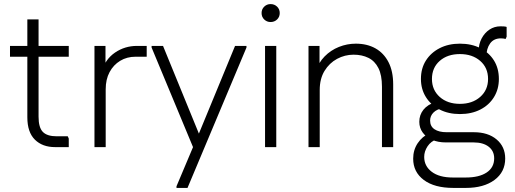

<svg xmlns="http://www.w3.org/2000/svg" viewBox="-20 -721 2525 941"><path d="M250 0Q188 0 151 -36.5Q114 -73 114 -146V-626H169V-149Q169 -96 190 -74.5Q211 -53 258 -53H312L317 -42V0ZM29 -443V-496H317V-443Z M443 0V-496H497V-361L478 -370Q496 -431 544 -463.5Q592 -496 651 -496H699V-443H644Q602 -443 569 -423Q536 -403 517 -367.5Q498 -332 498 -283V0Z M845 200V192L926 0L946 -45L1132 -496H1188V-488L899 200ZM926 0 723 -488V-496H779L959 -56V0Z M1279 0V-496H1334V0ZM1306 -613Q1288 -613 1275 -625.5Q1262 -638 1262 -657Q1262 -676 1275 -688.5Q1288 -701 1306 -701Q1325 -701 1338 -688.5Q1351 -676 1351 -657Q1351 -638 1338 -625.5Q1325 -613 1306 -613Z M1492 0V-496H1546V-361L1527 -370Q1541 -414 1571 -444.5Q1601 -475 1641 -491Q1681 -507 1724 -507Q1779 -507 1820 -484Q1861 -461 1884 -416.5Q1907 -372 1907 -307V0H1852V-296Q1852 -353 1834.5 -387.5Q1817 -422 1785.5 -437.5Q1754 -453 1713 -453Q1670 -453 1632 -432.5Q1594 -412 1570.5 -373.5Q1547 -335 1547 -280V0Z M2202 200Q2109 200 2057 161Q2005 122 2005 57Q2005 14 2027 -19Q2049 -52 2086 -69L2122 -39Q2092 -29 2075.5 -4Q2059 21 2059 48Q2059 93 2096 121Q2133 149 2199 149H2263Q2328 149 2365 124.5Q2402 100 2402 55Q2402 19 2375 -2Q2348 -23 2301 -23H2165Q2127 -23 2098 -35.5Q2069 -48 2052 -71Q2035 -94 2035 -124Q2035 -158 2055.5 -183.5Q2076 -209 2115 -221L2151 -191Q2121 -186 2104.5 -169.5Q2088 -153 2088 -130Q2088 -102 2109.5 -87.5Q2131 -73 2169 -73H2302Q2372 -73 2414 -37.5Q2456 -2 2456 56Q2456 122 2403.5 161Q2351 200 2263 200ZM2234 -162Q2178 -162 2135 -184Q2092 -206 2067.5 -245Q2043 -284 2043 -334Q2043 -386 2067.5 -424.5Q2092 -463 2135 -485Q2178 -507 2234 -507Q2291 -507 2334 -485Q2377 -463 2401 -424.5Q2425 -386 2425 -334Q2425 -284 2401 -245Q2377 -206 2334 -184Q2291 -162 2234 -162ZM2234 -212Q2295 -212 2333.5 -246Q2372 -280 2372 -334Q2372 -389 2333.5 -422.5Q2295 -456 2234 -456Q2173 -456 2135 -422.5Q2097 -389 2097 -334Q2097 -280 2135 -246Q2173 -212 2234 -212ZM2364 -445 2326 -472Q2326 -505 2340.5 -532.5Q2355 -560 2379 -576Q2403 -592 2433 -592Q2441 -592 2449.5 -591.5Q2458 -591 2463 -589V-541L2458 -530Q2448 -533 2435 -533Q2400 -533 2382 -508Q2364 -483 2364 -445Z"/></svg>

Font: Fustat Light
Style: Regular
Weight: 300
Designer: Mohamed Gaber, Khaled Hosny, Laura Garcia Mut
Foundry: Kief Type Foundry, Alif Type Foundry, Hard Type Foundry
Version: Version 1.007